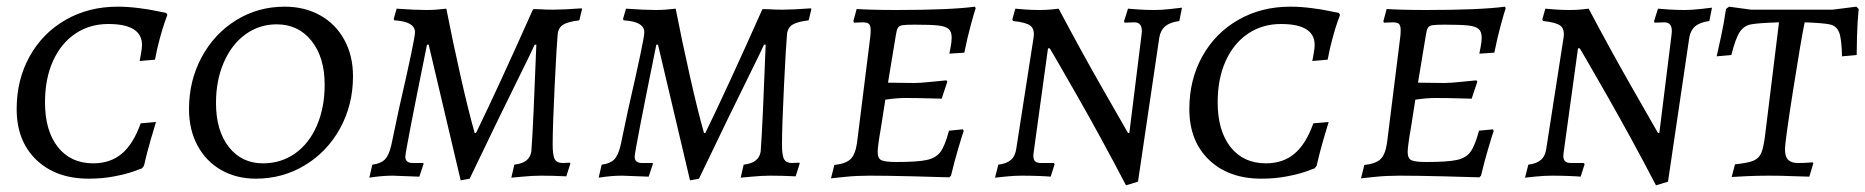

<svg xmlns="http://www.w3.org/2000/svg" viewBox="-20 -527 5596 576"><path d="M30 -200Q30 -288 69 -358Q108 -428 177 -467.5Q246 -507 333 -507Q362 -507 394.5 -503Q427 -499 450 -494Q473 -489 479 -488L482 -482Q480 -477 474 -460Q468 -443 459.5 -412Q451 -381 445 -348L399 -344Q400 -349 403 -366Q406 -383 406 -392Q406 -455 305 -455Q249 -455 206 -426Q163 -397 139 -344Q115 -291 115 -220Q115 -135 153.5 -86Q192 -37 260 -37Q311 -37 345.5 -66Q380 -95 402 -157L448 -161Q444 -149 432 -107.5Q420 -66 412 -30L406 -22Q401 -20 380 -12.5Q359 -5 323.5 2Q288 9 246 9Q148 9 89 -47.5Q30 -104 30 -200Z M547 -200Q547 -285 585 -355.5Q623 -426 688.5 -466.5Q754 -507 834 -507Q894 -507 940.5 -481Q987 -455 1013 -407.5Q1039 -360 1039 -298Q1039 -213 1000.5 -142.5Q962 -72 895 -31.5Q828 9 748 9Q689 9 643.5 -17Q598 -43 572.5 -90.5Q547 -138 547 -200ZM954 -273Q954 -355 914.5 -404.5Q875 -454 810 -454Q758 -454 716.5 -424Q675 -394 651.5 -340Q628 -286 628 -218Q628 -135 666.5 -86Q705 -37 769 -37Q823 -37 865 -66.5Q907 -96 930.5 -150Q954 -204 954 -273Z M1266 -393H1261Q1196 -73 1196 -57Q1196 -38 1218 -38H1249Q1249 -38 1251 -36L1238 3Q1169 0 1158 0Q1126 0 1088 6L1097 -33Q1122 -36 1134.5 -48.5Q1147 -61 1154 -92L1177 -201Q1225 -410 1225 -430Q1225 -446 1210 -455Q1195 -464 1163 -466L1161 -470L1170 -501Q1226 -497 1259 -497Q1287 -497 1319 -501Q1338 -404 1361.5 -299.5Q1385 -195 1404 -128H1408Q1472 -259 1579 -499Q1584 -500 1591 -499.5Q1598 -499 1605 -499Q1617 -498 1640 -498Q1671 -498 1725 -502L1726 -499L1718 -466Q1684 -462 1669.5 -453Q1655 -444 1653 -424Q1650 -393 1644 -270.5Q1638 -148 1638 -93Q1638 -60 1644.5 -49Q1651 -38 1668 -38L1690 -39L1691 -36L1679 2Q1637 0 1604 0Q1578 0 1547 3Q1516 6 1514 6L1523 -33Q1547 -36 1559 -45.5Q1571 -55 1574 -72Q1577 -110 1581 -198.5Q1585 -287 1589 -393H1584Q1581 -386 1577 -378Q1573 -370 1568 -359Q1474 -169 1389 9L1362 14Q1330 -123 1266 -393Z M1954 -393H1949Q1884 -73 1884 -57Q1884 -38 1906 -38H1937Q1937 -38 1939 -36L1926 3Q1857 0 1846 0Q1814 0 1776 6L1785 -33Q1810 -36 1822.5 -48.5Q1835 -61 1842 -92L1865 -201Q1913 -410 1913 -430Q1913 -446 1898 -455Q1883 -464 1851 -466L1849 -470L1858 -501Q1914 -497 1947 -497Q1975 -497 2007 -501Q2026 -404 2049.5 -299.5Q2073 -195 2092 -128H2096Q2160 -259 2267 -499Q2272 -500 2279 -499.5Q2286 -499 2293 -499Q2305 -498 2328 -498Q2359 -498 2413 -502L2414 -499L2406 -466Q2372 -462 2357.5 -453Q2343 -444 2341 -424Q2338 -393 2332 -270.5Q2326 -148 2326 -93Q2326 -60 2332.5 -49Q2339 -38 2356 -38L2378 -39L2379 -36L2367 2Q2325 0 2292 0Q2266 0 2235 3Q2204 6 2202 6L2211 -33Q2235 -36 2247 -45.5Q2259 -55 2262 -72Q2265 -110 2269 -198.5Q2273 -287 2277 -393H2272Q2269 -386 2265 -378Q2261 -370 2256 -359Q2162 -169 2077 9L2050 14Q2018 -123 1954 -393Z M2669 -41Q2732 -41 2760 -47Q2788 -53 2801.5 -71.5Q2815 -90 2827 -135L2869 -139L2871 -134Q2867 -123 2855 -82.5Q2843 -42 2833 0L2828 5Q2802 4 2720.5 2Q2639 0 2589 0Q2550 0 2516 3.5Q2482 7 2473 8L2483 -32Q2518 -36 2532 -50Q2546 -64 2551 -98L2591 -418Q2592 -425 2592 -437Q2592 -450 2587 -455Q2582 -460 2568 -460L2542 -459L2540 -463L2550 -500Q2561 -499 2594.5 -498Q2628 -497 2667 -497Q2831 -497 2905 -507L2907 -502Q2903 -491 2892.5 -452.5Q2882 -414 2873 -369L2828 -366Q2829 -371 2832 -386.5Q2835 -402 2835 -414Q2835 -432 2826 -440Q2817 -448 2795 -450.5Q2773 -453 2724 -453Q2698 -453 2688 -451.5Q2678 -450 2674 -444Q2670 -438 2668 -424L2644 -279L2723 -278Q2740 -278 2774 -281.5Q2808 -285 2819 -286L2822 -282L2805 -231Q2794 -231 2763 -232Q2732 -233 2697 -233Q2669 -233 2636 -228L2623 -145Q2613 -88 2613 -71Q2613 -52 2624 -46.5Q2635 -41 2669 -41Z M3405 -426Q3409 -460 3383 -460L3354 -459L3352 -463L3364 -501Q3373 -500 3396.5 -498.5Q3420 -497 3444 -497Q3465 -497 3491.5 -500Q3518 -503 3526 -504L3518 -464Q3490 -460 3476 -448.5Q3462 -437 3458 -415L3394 18L3358 29Q3284 -113 3206.5 -248.5Q3129 -384 3129 -382H3124L3081 -70L3080 -60Q3080 -48 3085.5 -43Q3091 -38 3103 -38H3141L3144 -35L3132 3Q3123 2 3098 1Q3073 0 3045 0Q3024 0 2998.5 2.5Q2973 5 2965 6L2975 -33Q3000 -36 3013 -47.5Q3026 -59 3029 -82L3081 -416Q3084 -440 3071 -450Q3058 -460 3019 -464Q3017 -468 3017 -469L3026 -501Q3034 -500 3055.5 -498.5Q3077 -497 3099 -497Q3116 -497 3133.5 -498.5Q3151 -500 3156 -501Q3220 -380 3283 -269.5Q3346 -159 3364 -128H3368Z M3548 -200Q3548 -288 3587 -358Q3626 -428 3695 -467.5Q3764 -507 3851 -507Q3880 -507 3912.5 -503Q3945 -499 3968 -494Q3991 -489 3997 -488L4000 -482Q3998 -477 3992 -460Q3986 -443 3977.5 -412Q3969 -381 3963 -348L3917 -344Q3918 -349 3921 -366Q3924 -383 3924 -392Q3924 -455 3823 -455Q3767 -455 3724 -426Q3681 -397 3657 -344Q3633 -291 3633 -220Q3633 -135 3671.5 -86Q3710 -37 3778 -37Q3829 -37 3863.5 -66Q3898 -95 3920 -157L3966 -161Q3962 -149 3950 -107.5Q3938 -66 3930 -30L3924 -22Q3919 -20 3898 -12.5Q3877 -5 3841.5 2Q3806 9 3764 9Q3666 9 3607 -47.5Q3548 -104 3548 -200Z M4259 -41Q4322 -41 4350 -47Q4378 -53 4391.5 -71.5Q4405 -90 4417 -135L4459 -139L4461 -134Q4457 -123 4445 -82.5Q4433 -42 4423 0L4418 5Q4392 4 4310.5 2Q4229 0 4179 0Q4140 0 4106 3.5Q4072 7 4063 8L4073 -32Q4108 -36 4122 -50Q4136 -64 4141 -98L4181 -418Q4182 -425 4182 -437Q4182 -450 4177 -455Q4172 -460 4158 -460L4132 -459L4130 -463L4140 -500Q4151 -499 4184.5 -498Q4218 -497 4257 -497Q4421 -497 4495 -507L4497 -502Q4493 -491 4482.5 -452.5Q4472 -414 4463 -369L4418 -366Q4419 -371 4422 -386.5Q4425 -402 4425 -414Q4425 -432 4416 -440Q4407 -448 4385 -450.5Q4363 -453 4314 -453Q4288 -453 4278 -451.5Q4268 -450 4264 -444Q4260 -438 4258 -424L4234 -279L4313 -278Q4330 -278 4364 -281.5Q4398 -285 4409 -286L4412 -282L4395 -231Q4384 -231 4353 -232Q4322 -233 4287 -233Q4259 -233 4226 -228L4213 -145Q4203 -88 4203 -71Q4203 -52 4214 -46.5Q4225 -41 4259 -41Z M4995 -426Q4999 -460 4973 -460L4944 -459L4942 -463L4954 -501Q4963 -500 4986.5 -498.5Q5010 -497 5034 -497Q5055 -497 5081.5 -500Q5108 -503 5116 -504L5108 -464Q5080 -460 5066 -448.5Q5052 -437 5048 -415L4984 18L4948 29Q4874 -113 4796.5 -248.5Q4719 -384 4719 -382H4714L4671 -70L4670 -60Q4670 -48 4675.5 -43Q4681 -38 4693 -38H4731L4734 -35L4722 3Q4713 2 4688 1Q4663 0 4635 0Q4614 0 4588.5 2.5Q4563 5 4555 6L4565 -33Q4590 -36 4603 -47.5Q4616 -59 4619 -82L4671 -416Q4674 -440 4661 -450Q4648 -460 4609 -464Q4607 -468 4607 -469L4616 -501Q4624 -500 4645.5 -498.5Q4667 -497 4689 -497Q4706 -497 4723.5 -498.5Q4741 -500 4746 -501Q4810 -380 4873 -269.5Q4936 -159 4954 -128H4958Z M5174 -362 5130 -358Q5133 -371 5142.5 -414.5Q5152 -458 5158 -500L5167 -507L5233 -498H5478L5549 -507L5556 -500Q5552 -458 5551 -416Q5550 -374 5550 -362L5506 -358Q5505 -410 5497.5 -429.5Q5490 -449 5470.5 -453.5Q5451 -458 5394 -460Q5383 -407 5359 -254.5Q5335 -102 5335 -78Q5335 -57 5344.5 -47.5Q5354 -38 5374 -38Q5392 -38 5403.5 -39Q5415 -40 5418 -40L5420 -37L5408 3Q5395 3 5359 1.5Q5323 0 5288 0Q5253 0 5220 1.5Q5187 3 5175 4L5185 -34Q5224 -38 5240.5 -45Q5257 -52 5264 -68.5Q5271 -85 5276 -127L5317 -460Q5255 -458 5233.5 -454Q5212 -450 5199.5 -431.5Q5187 -413 5174 -362Z"/></svg>

Font: Alegreya SC
Style: Italic
Weight: 400
Italic angle: -7°
Designer: Juan Pablo del Peral
Foundry: Huerta Tipografica
Version: Version 2.007; ttfautohint (v1.6)